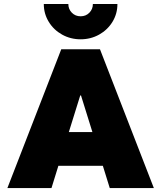

<svg xmlns="http://www.w3.org/2000/svg" viewBox="-20 -958 821 978"><path d="M503.9 -113.3H277.3L242.2 0H17.6L292 -707H489.3L763.7 0H539.1ZM450.7 -285.2 392.6 -471.7H388.7L330.6 -285.2ZM390.6 -757.8Q339.4 -757.8 296.4 -781.7Q253.4 -805.7 228.3 -846.9Q203.1 -888.2 203.1 -937.5H328.1Q328.1 -911.6 345.9 -893.3Q363.8 -875 390.6 -875Q417.5 -875 435.3 -893.3Q453.1 -911.6 453.1 -937.5H578.1Q578.1 -888.2 553 -846.9Q527.8 -805.7 484.9 -781.7Q441.9 -757.8 390.6 -757.8Z"/></svg>

Font: Wanted Sans ExtraBlack
Style: Regular
Weight: 900
Designer: Original Design by Kil Hyung-jin and Kang Hanbin, Wanted Lab, Inc; Hangeul from Source Han Sans by Jang Soo-young and Ka
Foundry: Wanted Lab, Inc.
Version: Version 1.001